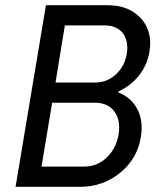

<svg xmlns="http://www.w3.org/2000/svg" viewBox="-20 -720 640 740"><path d="M40 0 157 -700H393Q477 -700 523 -649.5Q569 -599 556 -521Q548 -470 516 -429.5Q484 -389 437 -368L436 -364Q486 -344 509.5 -299Q533 -254 523 -193Q510 -109 443.5 -54.5Q377 0 289 0ZM194 -402H347Q393 -402 427 -433.5Q461 -465 469 -514Q476 -563 453 -592.5Q430 -622 384 -622H230ZM140 -78H305Q354 -78 390.5 -112Q427 -146 437 -201Q446 -256 421 -290Q396 -324 346 -324H181Z"/></svg>

Font: CommitMono
Style: Italic
Weight: 400
Monospace: yes
Designer: Eigil Nikolajsen
Foundry: Eigil Nikolajsen
Version: Version 1.143